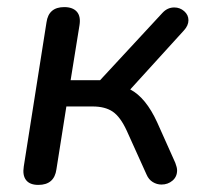

<svg xmlns="http://www.w3.org/2000/svg" viewBox="-20 -514 576 541"><path d="M47 -45 111 -451Q117 -494 161 -494Q185 -494 196.5 -481Q208 -468 204 -443L179 -288H262L438 -478Q452 -493 471 -493Q487 -493 499 -482.5Q511 -472 511 -457Q511 -442 498 -428L347 -262Q391 -239 423 -169L474 -55Q479 -42 479 -34Q479 -16 466 -5Q453 6 435 6Q422 6 410.5 -1Q399 -8 393 -22L337 -146Q319 -185 297.5 -199.5Q276 -214 241 -214H167L139 -37Q133 7 88 7Q64 7 53.5 -6.5Q43 -20 47 -45Z"/></svg>

Font: SN Pro
Style: Italic
Weight: 400
Italic angle: -9°
Designer: Tobias Whetton
Foundry: Supernotes
Version: Version 1.003